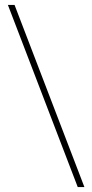

<svg xmlns="http://www.w3.org/2000/svg" viewBox="-20 -743 374 778"><path d="M322 15H295L12 -723H39Z"/></svg>

Font: Kalnia SemiExpanded SemiBold
Style: Regular
Weight: 600
Width: 6
Designer: Frida Medrano
Foundry: Frida Medrano
Version: Version 1.105